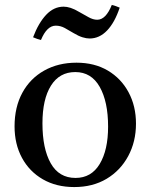

<svg xmlns="http://www.w3.org/2000/svg" viewBox="-20 -746 611 778"><path d="M281 12Q208 12 153.5 -19.5Q99 -51 69 -106.5Q39 -162 39 -234Q39 -312 70.5 -370Q102 -428 159 -460Q216 -492 290 -492Q363 -492 417 -460Q471 -428 501 -372Q531 -316 531 -245Q531 -172 499.5 -113.5Q468 -55 412 -21.5Q356 12 281 12ZM152 -246Q152 -144 185.5 -84.5Q219 -25 286 -25Q350 -25 384 -81.5Q418 -138 418 -233Q418 -334 384 -394Q350 -454 285 -454Q221 -454 186.5 -399Q152 -344 152 -246ZM433 -726Q442 -724 450 -721Q458 -718 465 -715Q445 -655 414 -622.5Q383 -590 343 -590Q330 -590 314 -595Q298 -600 278 -612Q260 -623 242.5 -632.5Q225 -642 206 -642Q170 -642 146 -584Q132 -587 114 -595Q136 -653 167 -686Q198 -719 238 -719Q251 -719 266.5 -714Q282 -709 302 -697Q320 -687 338.5 -676.5Q357 -666 374 -666Q409 -666 433 -726Z"/></svg>

Font: Tiro Devanagari Sanskrit
Style: Regular
Weight: 400
Designer: Devanagari: John Hudson & Fiona Ross. Latin: John Hudson.
Foundry: Tiro Typeworks Ltd.
Version: Version 1.52